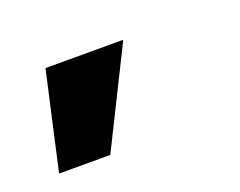

<svg xmlns="http://www.w3.org/2000/svg" viewBox="-45 -842 387 309"><g transform="rotate(-20 148.0 -687.5)"><path d="M13.3 -603.7 50.8 -770.7H184L101 -603.7Z"/></g></svg>

Font: Inter Display V
Style: Regular
Weight: 400
Designer: Rasmus Andersson
Foundry: rsms
Version: Version 3.015;git-src